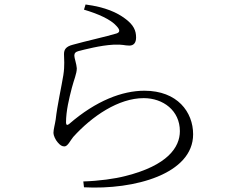

<svg xmlns="http://www.w3.org/2000/svg" viewBox="-20 -794 1040 855"><path d="M354 -751C415 -733 473 -708 499 -678C516 -660 514 -650 499 -645C457 -632 358 -610 305 -595C273 -587 265 -573 265 -553C265 -532 269 -504 262 -459C254 -409 235 -325 228 -262C225 -241 218 -218 218 -202C218 -191 227 -171 237 -160C248 -147 256 -142 267 -142C282 -142 294 -170 306 -184C390 -277 508 -357 620 -357C706 -357 781 -302 781 -210C781 -138 726 -57 538 -10C492 2 420 12 351 14L354 40C578 52 840 -19 840 -196C840 -295 770 -390 623 -390C525 -390 408 -346 288 -242C280 -235 274 -237 274 -248C274 -301 288 -356 300 -403C309 -438 322 -466 322 -490C321 -508 311 -536 311 -546C311 -557 316 -563 331 -567C356 -573 426 -592 485 -595C529 -597 533 -591 556 -591C575 -591 586 -603 586 -627C586 -657 576 -683 536 -712C502 -737 452 -762 361 -774Z"/></svg>

Font: Noto Serif JP Light
Style: Regular
Weight: 300
Designer: Ryoko NISHIZUKA 西塚涼子 (kana & ideographs); Frank Grießhammer (Latin, Greek & Cyrillic); Wenlong ZHANG 张文龙 (bopomofo); San
Foundry: Adobe
Version: Version 2.001;hotconv 1.1.0;makeotfexe 2.6.0